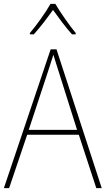

<svg xmlns="http://www.w3.org/2000/svg" viewBox="-20 -969 544 989"><path d="M265 -949H240C217 -907 166 -836 134 -799V-792H154C187 -828 226 -880 253 -918C281 -879 318 -828 351 -792H370V-799C342 -832 290 -906 265 -949ZM476 0H504L271 -715H241L0 0H27L120 -275H386ZM282 -601 377 -300H128L227 -600C236 -630 246 -657 255 -687C265 -653 274 -627 282 -601Z"/></svg>

Font: Noto Sans Arabic SemCond Thin
Style: Regular
Weight: 100
Width: 4
Designer: Monotype Design Team, Nadine Chahine, Nizar Qandah and Khaled Hosny
Foundry: Monotype Imaging Inc.
Version: Version 2.012